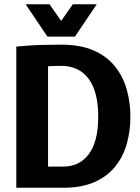

<svg xmlns="http://www.w3.org/2000/svg" viewBox="-20 -887 661 907"><path d="M57 0V-667Q57 -667 113.5 -671.5Q170 -676 269 -676Q360 -676 422.5 -648.5Q485 -621 523 -573.5Q561 -526 578.5 -465Q596 -404 596 -336Q596 -269 579 -208Q562 -147 524.5 -100.5Q487 -54 426.5 -27Q366 0 279 0ZM207 -100H279Q355 -100 399.5 -159Q444 -218 444 -336Q444 -454 398.5 -515Q353 -576 269 -576Q238 -576 222.5 -575Q207 -574 207 -574ZM437 -867 334 -714H204L101 -867H214L269 -788L324 -867Z"/></svg>

Font: Epunda Sans
Style: Bold
Weight: 700
Designer: Simon Atzbach
Foundry: typofactur
Version: Version 2.204; ttfautohint (v1.8.4.7-5d5b)